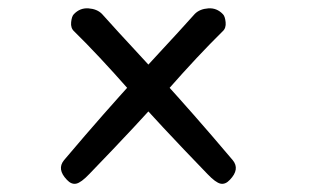

<svg xmlns="http://www.w3.org/2000/svg" viewBox="-20 -562 778 471"><path d="M199 -135Q179 -114 167 -111.5Q155 -109 144 -121Q119 -147 137 -169Q192 -234 233 -280.5Q274 -327 308.5 -365Q343 -403 378.5 -441Q414 -479 458 -528Q470 -540 491 -541.5Q512 -543 527 -527Q532 -522 533.5 -507.5Q535 -493 526 -485Q466 -426 392.5 -342.5Q319 -259 199 -135ZM489 -135Q369 -259 295.5 -342.5Q222 -426 162 -485Q153 -493 154.5 -507.5Q156 -522 161 -527Q176 -543 197 -541.5Q218 -540 230 -528Q274 -479 309.5 -441Q345 -403 379.5 -365Q414 -327 455 -280.5Q496 -234 551 -169Q569 -147 544 -121Q533 -109 521 -111.5Q509 -114 489 -135Z"/></svg>

Font: Fuzzy Bubbles
Style: Regular
Weight: 400
Designer: Robert E. Leuschke
Foundry: Robert E. Leuschke
Version: Version 1.010; ttfautohint (v1.8.3)